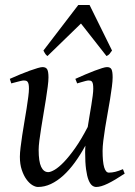

<svg xmlns="http://www.w3.org/2000/svg" viewBox="-20 -724 539 764"><path d="M476.1 -33.2Q436.5 -6.8 408.9 6.6Q381.3 20 362.8 20Q354.5 20 346.7 14.2Q338.9 8.3 332.5 -7.3Q326.2 -22.9 322.5 -50Q318.8 -77.1 318.8 -119.1Q318.8 -124.5 319.1 -131.1Q319.3 -137.7 319.8 -144.5Q299.8 -107.9 277.8 -77.6Q255.9 -47.4 231.9 -25.6Q208 -3.9 182.6 8.1Q157.2 20 130.9 20Q121.1 20 108.6 12.5Q96.2 4.9 85.2 -10.3Q74.2 -25.4 66.7 -47.9Q59.1 -70.3 59.1 -100.1Q59.1 -114.7 61.8 -137.2Q64.5 -159.7 68.4 -185.5Q72.3 -211.4 77.1 -239.3Q82 -267.1 85.9 -292.5Q89.8 -317.9 92.5 -338.4Q95.2 -358.9 95.2 -371.1Q95.2 -382.3 93.8 -388.9Q92.3 -395.5 89.6 -398.7Q86.9 -401.9 83.3 -402.8Q79.6 -403.8 75.2 -403.8Q70.8 -403.8 62.5 -401.9Q54.2 -399.9 45.9 -397.7Q37.6 -395.5 31.2 -393.8Q24.9 -392.1 24.9 -392.1L19 -410.2Q39.6 -419.4 60.3 -428Q81.1 -436.5 98.6 -442.9Q116.2 -449.2 129.6 -453.1Q143.1 -457 148.9 -457Q163.1 -457 168 -447.8Q172.9 -438.5 172.9 -416Q172.9 -401.9 169.9 -378.9Q167 -356 162.6 -328.6Q158.2 -301.3 153.3 -272Q148.4 -242.7 144 -215.3Q139.6 -188 136.7 -165Q133.8 -142.1 133.8 -127.9Q133.8 -81.1 143.8 -60.1Q153.8 -39.1 171.9 -39.1Q181.6 -39.1 197.8 -48.6Q213.9 -58.1 234.4 -79.3Q254.9 -100.6 279.1 -134.8Q303.2 -168.9 329.1 -218.8Q332.5 -241.2 336.4 -263.7Q340.3 -286.1 343.5 -306.2Q346.7 -326.2 348.9 -343Q351.1 -359.9 351.1 -371.1Q351.1 -382.3 349.9 -388.9Q348.6 -395.5 346.2 -398.7Q343.8 -401.9 340.6 -402.8Q337.4 -403.8 333 -403.8Q328.6 -403.8 321 -401.9Q313.5 -399.9 305.9 -397.7Q298.3 -395.5 292.7 -393.8Q287.1 -392.1 287.1 -392.1L279.8 -410.2Q300.3 -419.4 320.3 -428Q340.3 -436.5 357.2 -442.9Q374 -449.2 386.7 -453.1Q399.4 -457 405.8 -457Q419.4 -457 423.8 -447.8Q428.2 -438.5 428.2 -416Q428.2 -401.9 425.3 -379.2Q422.4 -356.4 418 -329.3Q413.6 -302.2 408.2 -272.7Q402.8 -243.2 398.4 -215.6Q394 -188 391.1 -164.1Q388.2 -140.1 388.2 -124Q388.2 -79.6 394.5 -58.3Q400.9 -37.1 413.1 -37.1Q425.8 -37.1 438.7 -40.3Q451.7 -43.5 469.2 -50.8L476.1 -33.2ZM425.8 -522.9Q418.9 -513.2 415.3 -508.8Q411.6 -504.4 403.8 -501L302.2 -630.4L168.9 -501Q164.6 -503.9 161.1 -508.5Q157.7 -513.2 152.8 -522.9L291.5 -704.1H336.4L425.8 -522.9Z"/></svg>

Font: Gentium
Style: Italic
Weight: 400
Italic angle: -7°
Designer: J. Victor Gaultney
Version: Version 1.02; 2005; OFL release